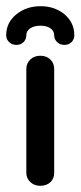

<svg xmlns="http://www.w3.org/2000/svg" viewBox="-35 -590 260 620"><path d="M95 10Q76 10 63 -2Q50 -14 50 -32V-367Q50 -386 63 -398Q76 -410 95 -410Q115 -410 127.5 -398Q140 -386 140 -367V-32Q140 -13 127.5 -1.5Q115 10 95 10ZM-15 -476Q-15 -517 17.5 -543.5Q50 -570 96 -570Q142 -570 173.5 -543.5Q205 -517 205 -476Q205 -463 196 -454Q187 -445 173 -445Q159 -445 149.5 -454Q140 -463 140 -476Q140 -490 128 -498.5Q116 -507 96 -507Q75 -507 62.5 -498.5Q50 -490 50 -476Q50 -463 41 -454Q32 -445 18 -445Q4 -445 -5.5 -454Q-15 -463 -15 -476Z"/></svg>

Font: Dongle
Style: Bold
Weight: 700
Designer: Yanghee Ryu
Foundry: Yanghee Ryu
Version: Version 2.000